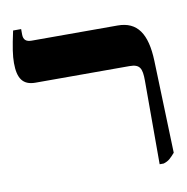

<svg xmlns="http://www.w3.org/2000/svg" viewBox="-75 -720 778 799"><g transform="rotate(-10 314.0 -320.0)"><path d="M536 7H553C576 0 584 -10 602 -30L589 -421C585 -536 547 -592 464 -592H101C78 -592 66 -601 66 -625V-647H32C17 -578 12 -544 12 -513C12 -448 33 -417 86 -417H483C527 -417 536 -399 536 -346Z"/></g></svg>

Font: Noto Serif Hebrew ExtraCondensed Black
Style: Regular
Weight: 900
Width: 2
Designer: Monotype Design Team
Foundry: Monotype Imaging Inc.
Version: Version 2.004